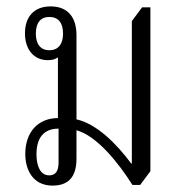

<svg xmlns="http://www.w3.org/2000/svg" viewBox="-20 -573 575 600"><path d="M144 7C188 7 219 -14 219 -77V-166C283 -148 348 -67 394 5H418L450 -38V-550H424L392 -507V-62H390C344 -124 282 -186 219 -200V-463C219 -519 192 -553 138 -553C86 -553 58 -520 58 -469C58 -417 87 -385 129 -385C143 -385 154 -388 161 -394V-204C100 -204 59 -161 59 -92C59 -42 83 7 144 7ZM134 -416C107 -416 92 -435 92 -468C92 -502 107 -520 134 -520C162 -520 177 -502 177 -468C177 -435 162 -416 134 -416ZM134 -25C106 -25 94 -54 94 -91C94 -144 118 -171 163 -171V-65C163 -39 154 -25 134 -25Z"/></svg>

Font: Noto Serif Thai Condensed Light
Style: Regular
Weight: 300
Width: 3
Designer: Monotype Design Team
Foundry: Monotype Imaging Inc.
Version: Version 2.002